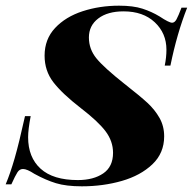

<svg xmlns="http://www.w3.org/2000/svg" viewBox="-48 -642 679 676"><path d="M552 -411H532Q538 -440 538 -467Q538 -525 497 -563.5Q456 -602 387 -602Q331 -602 298 -577Q265 -552 265 -510Q265 -469 291.5 -436.5Q318 -404 390 -347Q445 -304 471 -280Q497 -256 513.5 -227Q530 -198 530 -162Q530 -103 488.5 -63.5Q447 -24 381 -5Q315 14 240 14Q185 14 149 3Q113 -8 73 -30Q47 -47 33 -47Q21 -47 13.5 -35.5Q6 -24 -8 7H-28Q-12 -31 3.5 -84.5Q19 -138 40 -233H60Q51 -186 51 -159Q51 -88 95 -48Q139 -8 226 -8Q281 -8 315.5 -31.5Q350 -55 350 -104Q350 -145 323.5 -180Q297 -215 237 -261Q170 -313 139.5 -353Q109 -393 109 -446Q109 -504 146 -543.5Q183 -583 243 -602.5Q303 -622 371 -622Q421 -622 453.5 -611.5Q486 -601 514 -584Q547 -562 558 -562Q567 -562 573.5 -574Q580 -586 591 -615H611Q575 -524 552 -411Z"/></svg>

Font: Playfair Display SC
Style: Bold Italic
Weight: 700
Italic angle: -14°
Designer: Claus Eggers Sørensen
Foundry: Claus Eggers Sørensen
Version: Version 1.200; ttfautohint (v1.6)